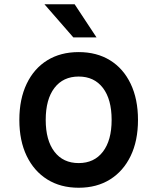

<svg xmlns="http://www.w3.org/2000/svg" viewBox="-20 -866 740 903"><path d="M350 17Q265 17 202.5 -22Q140 -61 105.5 -132.5Q71 -204 71 -302Q71 -400 105.5 -472Q140 -544 202.5 -582.5Q265 -621 350 -621Q435 -621 497.5 -582.5Q560 -544 594.5 -472Q629 -400 629 -302Q629 -204 594.5 -132.5Q560 -61 497.5 -22Q435 17 350 17ZM350 -99Q423 -99 464 -152.5Q505 -206 505 -302Q505 -399 464 -452.5Q423 -506 350 -506Q277 -506 236 -452.5Q195 -399 195 -302Q195 -206 236 -152.5Q277 -99 350 -99ZM434 -690H325L189 -846H331Z"/></svg>

Font: Martian Mono Medium
Style: Regular
Weight: 500
Monospace: yes
Designer: Roman Shamin
Foundry: Evil Martians
Version: Version 1.000; ttfautohint (v1.8.4.7-5d5b)